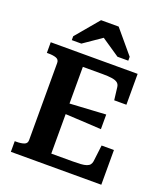

<svg xmlns="http://www.w3.org/2000/svg" viewBox="-166 -1055 1016 1169"><g transform="rotate(20 342.0 -470.5)"><path d="M629 -225V0H43V-69H54Q84 -69 103.5 -76Q123 -83 123 -105V-605Q123 -627 103.5 -634Q84 -641 54 -641H43V-710H606V-510H527L517 -592Q515 -610 502.5 -619.5Q490 -629 466 -632.5Q442 -636 406 -636H278V-74H417Q447 -74 469 -75.5Q491 -77 505.5 -82Q520 -87 527 -96Q534 -105 536 -118L549 -225ZM255 -397Q298 -400 341 -402Q384 -404 426.5 -407Q469 -410 511 -412V-317Q469 -320 426.5 -322Q384 -324 341 -326.5Q298 -329 255 -331ZM399 -941H285L159 -791V-766H221L375 -872L300 -871L455 -766H525V-791Z"/></g></svg>

Font: Roboto Serif 20pt SemiBold
Style: Regular
Weight: 600
Version: Version 1.008